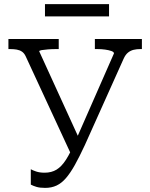

<svg xmlns="http://www.w3.org/2000/svg" viewBox="-20 -900 732 935"><path d="M393 -193Q367 -137 345 -97.5Q323 -58 301.5 -33Q280 -8 255.5 3.5Q231 15 200 15Q174 15 157.5 10Q141 5 130 -1V-76Q138 -71 155.5 -65Q173 -59 197 -59Q231 -59 255.5 -74Q280 -89 301.5 -122.5Q323 -156 347 -212L535 -640Q535 -647 522.5 -651.5Q510 -656 492 -658.5Q474 -661 455 -661H442V-710H671V-661H663Q646 -661 631 -657.5Q616 -654 603.5 -644Q591 -634 582 -614ZM373 -208 331 -138 105 -626Q98 -641 87 -648.5Q76 -656 61.5 -658.5Q47 -661 29 -661H21V-710H266V-661H251Q232 -661 213.5 -659.5Q195 -658 183 -656Q171 -654 171 -650ZM199 -880H511V-820H199Z"/></svg>

Font: Roboto Serif Light
Style: Regular
Weight: 300
Designer: Greg Gazdowicz
Foundry: Commercial Type
Version: Version 1.008